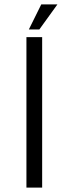

<svg xmlns="http://www.w3.org/2000/svg" viewBox="-20 -859 310 879"><path d="M169 -839 112 -724H160L243 -839H169ZM173 0H101V-689H173V0Z"/></svg>

Font: Maven Pro
Style: Regular
Weight: 400
Designer: Joe Prince
Foundry: Joe Prince
Version: Version 1.003